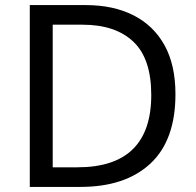

<svg xmlns="http://www.w3.org/2000/svg" viewBox="-20 -734 770 754"><path d="M669 -364Q669 -183 570.5 -91.5Q472 0 296 0H97V-714H317Q425 -714 504 -674Q583 -634 626 -556.5Q669 -479 669 -364ZM574 -361Q574 -504 503.5 -570.5Q433 -637 304 -637H187V-77H284Q574 -77 574 -361Z"/></svg>

Font: Noto Naskh Arabic
Style: Regular
Weight: 400
Designer: Monotype Design Team, David Williams, Mohamad Dakak and Nizar Qandah
Foundry: Monotype Imaging Inc.
Version: Version 2.013